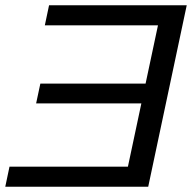

<svg xmlns="http://www.w3.org/2000/svg" viewBox="-35 -708 728 728"><path d="M527 0H-15L1 -76H450L501 -316H102L118 -391H517L564 -612H135L151 -688H673Z"/></svg>

Font: Libra Sans
Style: Italic
Weight: 400
Italic angle: -12°
Foundry: Context Ltd
Version: Version 1.002